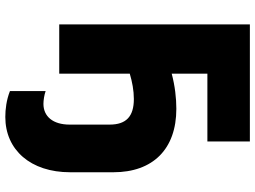

<svg xmlns="http://www.w3.org/2000/svg" viewBox="-136 -604 938 705"><g transform="rotate(90 332.5 -251.0)"><path d="M314 50V181C347 194 381 198 409 198C530 198 612 105 612 -40V-199C612 -344 527 -430 379 -430C340 -430 295 -425 250 -413V-544H499V-700H69V0H250V-259C280 -268 312 -274 343 -274C407 -274 437 -246 437 -185V-38C437 23 407 58 361 58C348 58 328 55 314 50Z"/></g></svg>

Font: Fixel Display ExtraBold
Style: Regular
Weight: 800
Designer: AlfaBravo + MacPaw
Foundry: Kyrylo Tkachov, Marchela Mozhyna, Serhii Makarenko, Maria Weinstein, Zakhar Kryvoshyya
Version: Version 1.211